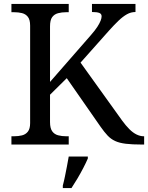

<svg xmlns="http://www.w3.org/2000/svg" viewBox="-20 -734 752 975"><path d="M38 0V-42H51Q73 -42 91.5 -46.5Q110 -51 121.5 -65.5Q133 -80 133 -109V-604Q133 -634 121.5 -648.5Q110 -663 91.5 -667.5Q73 -672 51 -672H38V-714H329V-672H316Q294 -672 275 -667Q256 -662 245 -647Q234 -632 234 -600V-318L441 -555Q463 -580 474.5 -598Q486 -616 491 -629Q496 -642 496 -651Q496 -664 484 -668.5Q472 -673 447 -673V-714H668V-673Q645 -673 624.5 -661.5Q604 -650 582 -629Q560 -608 534 -579L389 -416L600 -122Q619 -96 637 -78Q655 -60 673.5 -51Q692 -42 710 -42H712V0H701Q651 0 618.5 -4Q586 -8 564.5 -18Q543 -28 526.5 -45.5Q510 -63 491 -90L319 -337L234 -253V-114Q234 -83 245 -67.5Q256 -52 275 -47Q294 -42 316 -42H329V0ZM299 208Q305 186 310 161Q315 136 320 110.5Q325 85 329 61H426V71Q417 92 403 119Q389 146 373 173Q357 200 343 221H299Z"/></svg>

Font: Noto Serif Myanmar
Style: Regular
Weight: 400
Designer: Ben Mitchell and the Monotype Design Team
Foundry: Monotype Imaging Inc.
Version: Version 2.106